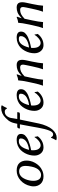

<svg xmlns="http://www.w3.org/2000/svg" viewBox="1102 -1840 969 3213"><g transform="rotate(-90 1586.5 -233.5)"><path d="M79.6 -205.1Q101.6 -308.6 173.8 -373.8Q246.1 -439 340.3 -439Q384.8 -439 417.7 -425.5Q450.7 -412.1 469.5 -388.4Q488.3 -364.7 497.1 -336.4Q505.9 -308.1 505.9 -274.4Q505.9 -243.2 499.5 -213.9Q490.7 -172.4 468.8 -133.8Q447.3 -94.2 415 -62Q382.8 -29.8 337.6 -10Q292.5 9.8 242.7 9.8Q161.6 9.8 117.9 -37.1Q74.2 -84 74.2 -155.8Q74.2 -179.2 79.6 -205.1ZM324.7 -397.9Q293.9 -397.9 268.1 -384Q242.2 -370.1 224.1 -345.5Q206.1 -320.8 193.8 -291.5Q181.6 -262.2 174.3 -228Q167 -193.8 167 -160.2Q167 -134.3 171.9 -112.3Q176.8 -90.3 187.5 -71.3Q198.2 -52.2 218.3 -41.5Q238.3 -30.8 265.6 -30.8Q284.2 -30.8 302.7 -38.1Q321.3 -45.4 341.3 -62Q361.3 -78.6 377.9 -110.8Q394.5 -142.6 403.8 -187Q416.5 -246.6 416.5 -289.6Q416.5 -345.2 393.8 -371.6Q371.1 -397.9 324.7 -397.9Z M876.5 -368.7Q876.5 -388.2 865 -395.5Q853.5 -402.8 827.1 -402.8Q728 -402.8 685.1 -231.9Q716.8 -234.9 748.8 -244.1Q780.8 -253.4 810.1 -269.3Q839.4 -285.2 857.9 -311.3Q876.5 -337.4 876.5 -368.7ZM679.7 -197.3Q678.2 -175.3 678.2 -166Q678.2 -103 701.9 -70.6Q725.6 -38.1 761.7 -38.1Q795.9 -38.1 835.2 -68.8Q874.5 -99.6 897 -139.2L903.3 -138.2Q903.8 -134.3 905.5 -122.6Q907.2 -110.8 908.9 -101.6Q910.6 -92.3 913.1 -87.4Q881.3 -43.5 833 -16.8Q784.7 9.8 724.6 9.8Q663.6 9.8 626.5 -34.4Q589.4 -78.6 589.4 -142.6Q589.4 -181.6 599.4 -222.2Q609.4 -262.7 630.6 -301.8Q651.9 -340.8 681.6 -371.1Q711.4 -401.4 755.4 -420.2Q799.3 -439 850.1 -439Q951.7 -439 951.7 -367.2Q951.7 -356.4 950.7 -348.1Q949.7 -339.8 943.8 -325.7Q938 -311.5 928 -300Q918 -288.6 897.7 -273.7Q877.4 -258.8 849.4 -246.3Q821.3 -233.9 777.8 -220.7Q734.4 -207.5 679.7 -197.3Z M1084.5 -235.8 1112.3 -384.8H1046.4Q1041 -384.8 1042.5 -391.1L1046.4 -409.2Q1047.9 -416.5 1054.7 -422.9Q1061.5 -429.2 1073.7 -429.2H1121.6L1130.4 -469.2Q1138.2 -506.8 1151.4 -534.2Q1164.6 -561.5 1176.8 -577.1Q1189 -591.8 1217.8 -622.1Q1252.4 -658.7 1296.4 -678.7Q1340.3 -698.2 1387.7 -698.2Q1418 -698.2 1431.2 -689V-686Q1414.6 -665.5 1385.7 -604L1374.5 -603Q1362.3 -638.2 1324.2 -638.2Q1283.7 -638.2 1255.9 -608.9Q1228.5 -579.6 1219.2 -535.2Q1217.8 -527.8 1212.9 -494.1Q1208 -459.5 1203.6 -439L1201.7 -429.2H1309.6Q1313.5 -429.2 1315.2 -427.5Q1316.9 -425.8 1316.4 -422.9L1311 -397.9Q1309.6 -392.1 1301.3 -388.4Q1293 -384.8 1285.2 -384.8H1192.4L1126 -66.9Q1111.8 0.5 1085.4 60.3Q1059.1 120.1 1029.3 154.8Q963.9 231 886.2 231Q858.4 231 847.2 222.2L846.7 219.2Q859.9 200.7 887.7 137.2L897.9 136.2Q908.2 170.9 943.4 170.9Q955.6 170.9 965.8 165.3Q976.1 159.7 982.9 152.3Q989.7 145 997.6 129.4Q1005.4 113.8 1009.8 102.1L1022 67.9Q1027.3 52.2 1033.2 28.3Q1039.1 3.9 1046.1 -30.5Q1053.2 -64.9 1058.6 -92.8L1071.8 -167Z M1625 -368.7Q1625 -388.2 1613.5 -395.5Q1602.1 -402.8 1575.7 -402.8Q1476.6 -402.8 1433.6 -231.9Q1465.3 -234.9 1497.3 -244.1Q1529.3 -253.4 1558.6 -269.3Q1587.9 -285.2 1606.4 -311.3Q1625 -337.4 1625 -368.7ZM1428.2 -197.3Q1426.8 -175.3 1426.8 -166Q1426.8 -103 1450.4 -70.6Q1474.1 -38.1 1510.3 -38.1Q1544.4 -38.1 1583.7 -68.8Q1623 -99.6 1645.5 -139.2L1651.9 -138.2Q1652.3 -134.3 1654.1 -122.6Q1655.8 -110.8 1657.5 -101.6Q1659.2 -92.3 1661.6 -87.4Q1629.9 -43.5 1581.5 -16.8Q1533.2 9.8 1473.1 9.8Q1412.1 9.8 1375 -34.4Q1337.9 -78.6 1337.9 -142.6Q1337.9 -181.6 1347.9 -222.2Q1357.9 -262.7 1379.2 -301.8Q1400.4 -340.8 1430.2 -371.1Q1460 -401.4 1503.9 -420.2Q1547.9 -439 1598.6 -439Q1700.2 -439 1700.2 -367.2Q1700.2 -356.4 1699.2 -348.1Q1698.2 -339.8 1692.4 -325.7Q1686.5 -311.5 1676.5 -300Q1666.5 -288.6 1646.2 -273.7Q1626 -258.8 1597.9 -246.3Q1569.8 -233.9 1526.4 -220.7Q1482.9 -207.5 1428.2 -197.3Z M2162.1 -180.2Q2137.7 -64 2134.3 0L2131.3 2.9Q2118.2 0 2084 0Q2068.4 0 2055.9 0.7Q2043.5 1.5 2039.1 2L2034.7 2.9L2034.2 0Q2056.6 -59.1 2082.5 -180.2L2103 -277.8Q2116.2 -330.1 2108.2 -355.5Q2100.1 -380.9 2062 -380.9Q2026.9 -380.9 1993.9 -365.5Q1960.9 -350.1 1915.5 -307.1L1888.2 -180.2Q1863.8 -64.5 1859.9 0L1857.4 2.9Q1844.2 0 1810.1 0Q1794.4 0 1782 0.7Q1769.5 1.5 1765.1 2L1760.3 2.9V0Q1781.7 -56.6 1808.1 -180.2L1819.8 -234.9Q1845.7 -356 1847.7 -411.1L1850.1 -414.1Q1864.7 -415 1878.7 -418.2Q1892.6 -421.4 1900.1 -423.8Q1907.7 -426.3 1922.1 -431.9Q1936.5 -437.5 1941.4 -439Q1950.2 -439 1948.2 -429.2L1923.8 -356.9H1925.8Q1980.5 -408.2 2019.5 -423.6Q2058.6 -439 2104.5 -439Q2137.2 -439 2157.5 -427Q2177.7 -415 2185.1 -392.8Q2192.4 -370.6 2191.9 -343.8Q2191.4 -317.4 2183.6 -280.8Z M2588.9 -368.7Q2588.9 -388.2 2577.4 -395.5Q2565.9 -402.8 2539.6 -402.8Q2440.4 -402.8 2397.5 -231.9Q2429.2 -234.9 2461.2 -244.1Q2493.2 -253.4 2522.5 -269.3Q2551.8 -285.2 2570.3 -311.3Q2588.9 -337.4 2588.9 -368.7ZM2392.1 -197.3Q2390.6 -175.3 2390.6 -166Q2390.6 -103 2414.3 -70.6Q2438 -38.1 2474.1 -38.1Q2508.3 -38.1 2547.6 -68.8Q2586.9 -99.6 2609.4 -139.2L2615.7 -138.2Q2616.2 -134.3 2617.9 -122.6Q2619.6 -110.8 2621.3 -101.6Q2623 -92.3 2625.5 -87.4Q2593.8 -43.5 2545.4 -16.8Q2497.1 9.8 2437 9.8Q2376 9.8 2338.9 -34.4Q2301.8 -78.6 2301.8 -142.6Q2301.8 -181.6 2311.8 -222.2Q2321.8 -262.7 2343 -301.8Q2364.3 -340.8 2394 -371.1Q2423.8 -401.4 2467.8 -420.2Q2511.7 -439 2562.5 -439Q2664.1 -439 2664.1 -367.2Q2664.1 -356.4 2663.1 -348.1Q2662.1 -339.8 2656.2 -325.7Q2650.4 -311.5 2640.4 -300Q2630.4 -288.6 2610.1 -273.7Q2589.8 -258.8 2561.8 -246.3Q2533.7 -233.9 2490.2 -220.7Q2446.8 -207.5 2392.1 -197.3Z M3126 -180.2Q3101.6 -64 3098.1 0L3095.2 2.9Q3082 0 3047.9 0Q3032.2 0 3019.8 0.7Q3007.3 1.5 3002.9 2L2998.5 2.9L2998 0Q3020.5 -59.1 3046.4 -180.2L3066.9 -277.8Q3080.1 -330.1 3072 -355.5Q3064 -380.9 3025.9 -380.9Q2990.7 -380.9 2957.8 -365.5Q2924.8 -350.1 2879.4 -307.1L2852.1 -180.2Q2827.6 -64.5 2823.7 0L2821.3 2.9Q2808.1 0 2773.9 0Q2758.3 0 2745.8 0.7Q2733.4 1.5 2729 2L2724.1 2.9V0Q2745.6 -56.6 2772 -180.2L2783.7 -234.9Q2809.6 -356 2811.5 -411.1L2814 -414.1Q2828.6 -415 2842.5 -418.2Q2856.4 -421.4 2864 -423.8Q2871.6 -426.3 2886 -431.9Q2900.4 -437.5 2905.3 -439Q2914.1 -439 2912.1 -429.2L2887.7 -356.9H2889.6Q2944.3 -408.2 2983.4 -423.6Q3022.5 -439 3068.4 -439Q3101.1 -439 3121.3 -427Q3141.6 -415 3148.9 -392.8Q3156.2 -370.6 3155.8 -343.8Q3155.3 -317.4 3147.5 -280.8Z"/></g></svg>

Font: Linux Biolinum G
Style: Italic
Weight: 400
Italic angle: -12°
Designer: Philipp H. Poll
Foundry: Philipp H. Poll
Version: Version 0.5.1